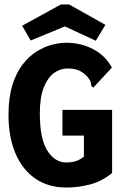

<svg xmlns="http://www.w3.org/2000/svg" viewBox="-20 -826 540 858"><path d="M276 12Q195 12 137 -28.5Q79 -69 48.5 -142Q18 -215 18 -312Q18 -391 35.5 -446.5Q53 -502 82 -539Q111 -576 145.5 -597Q180 -618 214 -626.5Q248 -635 276 -635Q340 -635 395 -607Q450 -579 480 -524L403 -441L397 -434L388 -442Q387 -450 385.5 -458Q384 -466 374 -479Q361 -495 340 -507.5Q319 -520 281 -520Q249 -520 221 -499.5Q193 -479 175.5 -435Q158 -391 158 -319Q158 -206 191.5 -153Q225 -100 276 -100Q299 -100 317.5 -105.5Q336 -111 355 -126V-220H259V-335H481V-53Q436 -16 383.5 -2Q331 12 276 12ZM117 -645 79 -711 252 -806H289L451 -715L408 -644L270 -708Z"/></svg>

Font: Inconsolata Black
Style: Regular
Weight: 900
Monospace: yes
Designer: Raph Levien, Cyreal, Brenton Simpson
Foundry: Raph Levien, Cyreal, Google
Version: Version 3.001; ttfautohint (v1.8.2.53-6de2)